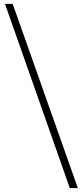

<svg xmlns="http://www.w3.org/2000/svg" viewBox="-20 -804 435 1001"><path d="M344 177 6 -784H46L386 177Z"/></svg>

Font: Noto Sans KR Thin ExtraLight
Style: Regular
Weight: 250
Version: Version 2.004-H2;hotconv 1.0.118;makeotfexe 2.5.65603